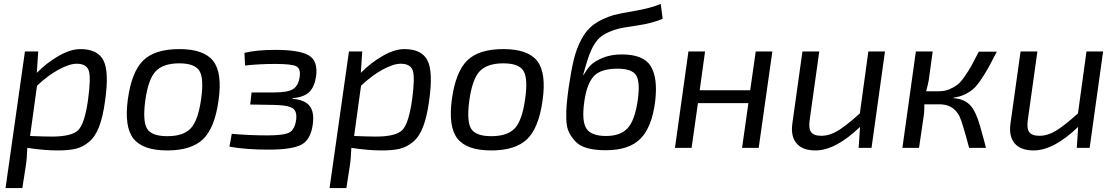

<svg xmlns="http://www.w3.org/2000/svg" viewBox="-20 -747 5644 970"><path d="M173 -487 166 -379Q215 -429 275.5 -464Q336 -499 386 -499Q473 -499 502.5 -442Q532 -385 511 -238Q500 -157 480.5 -106.5Q461 -56 429.5 -30Q398 -4 363 4.5Q328 13 273 13Q202 13 118 0Q116 58 110 93L93 203H8L106 -487ZM167 -314 132 -60Q204 -57 242 -57Q343 -57 375.5 -90Q408 -123 425 -244Q440 -355 428.5 -390Q417 -425 367 -425Q331 -425 276.5 -395.5Q222 -366 167 -314Z M1084 -239Q1065 -101 1006 -44Q947 13 825 13Q701 13 654 -47Q607 -107 626 -246Q645 -384 703.5 -441.5Q762 -499 886 -499Q1010 -499 1057 -439Q1104 -379 1084 -239ZM886 -427Q805 -427 767 -387.5Q729 -348 714 -239Q700 -135 723 -97Q746 -59 825 -59Q907 -59 944 -99Q981 -139 996 -246Q1011 -351 987.5 -389Q964 -427 886 -427Z M1218 -416 1215 -480Q1276 -495 1371 -495Q1492 -495 1539.5 -467.5Q1587 -440 1577 -362Q1569 -308 1542.5 -282Q1516 -256 1458 -251L1457 -248Q1520 -243 1544.5 -211.5Q1569 -180 1560 -117Q1549 -40 1501.5 -15.5Q1454 9 1337 9Q1222 9 1139 -6L1151 -71Q1237 -63 1332 -63Q1414 -63 1441.5 -77.5Q1469 -92 1476 -141Q1482 -185 1458 -200.5Q1434 -216 1362 -217L1244 -219L1251 -280H1365Q1433 -280 1460 -296.5Q1487 -313 1494 -358Q1500 -400 1477 -412Q1454 -424 1371 -424Q1290 -424 1218 -416Z M1810 -487 1803 -379Q1852 -429 1912.5 -464Q1973 -499 2023 -499Q2110 -499 2139.5 -442Q2169 -385 2148 -238Q2137 -157 2117.5 -106.5Q2098 -56 2066.5 -30Q2035 -4 2000 4.5Q1965 13 1910 13Q1839 13 1755 0Q1753 58 1747 93L1730 203H1645L1743 -487ZM1804 -314 1769 -60Q1841 -57 1879 -57Q1980 -57 2012.5 -90Q2045 -123 2062 -244Q2077 -355 2065.5 -390Q2054 -425 2004 -425Q1968 -425 1913.5 -395.5Q1859 -366 1804 -314Z M2721 -239Q2702 -101 2643 -44Q2584 13 2462 13Q2338 13 2291 -47Q2244 -107 2263 -246Q2282 -384 2340.5 -441.5Q2399 -499 2523 -499Q2647 -499 2694 -439Q2741 -379 2721 -239ZM2523 -427Q2442 -427 2404 -387.5Q2366 -348 2351 -239Q2337 -135 2360 -97Q2383 -59 2462 -59Q2544 -59 2581 -99Q2618 -139 2633 -246Q2648 -351 2624.5 -389Q2601 -427 2523 -427Z M3318 -727 3328 -652Q3273 -629 3201 -618.5Q3129 -608 3109 -603Q3031 -583 2999 -545.5Q2967 -508 2946 -437Q2944 -432 2936.5 -405.5Q2929 -379 2926 -368H2928Q2945 -397 2963 -416.5Q2981 -436 3023 -454Q3065 -472 3121 -472Q3232 -472 3268 -412Q3304 -352 3290 -235Q3274 -106 3216.5 -47Q3159 12 3040 12Q2986 12 2947.5 1.5Q2909 -9 2887.5 -32Q2866 -55 2854 -80Q2842 -105 2841 -146Q2840 -187 2843 -220Q2846 -253 2853 -305Q2866 -393 2879 -446.5Q2892 -500 2917 -548Q2942 -596 2981.5 -624.5Q3021 -653 3081 -671Q3110 -679 3187 -692Q3264 -705 3318 -727ZM3100 -400Q3013 -400 2978.5 -360.5Q2944 -321 2932 -234Q2918 -137 2942 -98.5Q2966 -60 3042 -60Q3114 -60 3150.5 -99Q3187 -138 3202 -241Q3215 -334 3193.5 -367Q3172 -400 3100 -400Z M3882 -487 3813 0H3729L3761 -226H3506L3474 0H3390L3458 -487H3542L3515 -291H3770L3798 -487Z M4451 -487 4383 0H4318L4325 -106Q4201 13 4100 13Q4034 13 4004 -23Q3974 -59 3983 -123L4034 -487H4119L4071 -144Q4064 -99 4077.5 -80Q4091 -61 4129 -61Q4171 -61 4213 -86.5Q4255 -112 4324 -174L4367 -487Z M4799 -254 4797 -251Q4827 -249 4848.5 -239Q4870 -229 4884.5 -212Q4899 -195 4910.5 -169Q4922 -143 4931.5 -109.5Q4941 -76 4953 -32Q4958 -11 4961 0H4876Q4842 -129 4828 -158Q4802 -210 4750 -218Q4739 -220 4725 -220H4721H4650Q4650 -189 4648 -170L4623 0H4539L4607 -487H4692L4672 -341Q4669 -323 4659 -286H4725Q4753 -286 4776.5 -296Q4800 -306 4817 -319Q4834 -332 4854.5 -362Q4875 -392 4888 -415.5Q4901 -439 4925 -486H5016Q4989 -433 4974 -406Q4959 -379 4937 -346Q4915 -313 4897 -297.5Q4879 -282 4854 -270Q4829 -258 4799 -254Z M5553 -487 5485 0H5420L5427 -106Q5303 13 5202 13Q5136 13 5106 -23Q5076 -59 5085 -123L5136 -487H5221L5173 -144Q5166 -99 5179.5 -80Q5193 -61 5231 -61Q5273 -61 5315 -86.5Q5357 -112 5426 -174L5469 -487Z"/></svg>

Font: Exo 2.0
Style: Italic
Weight: 400
Italic angle: -8°
Designer: Natanael Gama
Version: Version 1.001;PS 001.001;hotconv 1.0.70;makeotf.lib2.5.58329